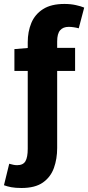

<svg xmlns="http://www.w3.org/2000/svg" viewBox="-49 -755 449 978"><path d="M60.5 202.6Q29.8 202.6 8.8 198.7Q-12.2 194.8 -28.8 188.5L-2 79.1Q8.8 82 18.3 84.2Q27.8 86.4 38.1 86.4Q68.8 86.4 80.6 66.2Q92.3 45.9 92.3 2.9V-540Q92.3 -593.8 110.6 -637.9Q128.9 -682.1 170.2 -708.5Q211.4 -734.9 279.3 -734.9Q311 -734.9 337.4 -729Q363.8 -723.1 379.9 -716.3L352.1 -610.8Q339.4 -614.3 326.4 -616.2Q313.5 -618.2 300.8 -618.2Q272.5 -618.2 257.3 -600.8Q242.2 -583.5 242.2 -543.9V-1Q242.2 54.2 225.6 100.6Q209 147 169.4 174.8Q129.9 202.6 60.5 202.6ZM24.4 -393.6V-504.9L100.6 -511.2H333.5V-393.6Z"/></svg>

Font: Akatab Black
Style: Regular
Weight: 900
Designer: SIL Global
Foundry: SIL Global
Version: Version 4.000